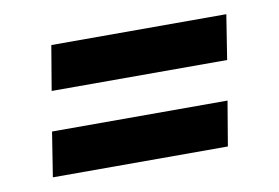

<svg xmlns="http://www.w3.org/2000/svg" viewBox="-43 -541 586 403"><g transform="rotate(-10 250.0 -340.0)"><path d="M444 -382H70L86 -477H459ZM414 -203H41L56 -298H430Z"/></g></svg>

Font: Iosevka Slab Oblique
Style: Bold
Weight: 700
Italic angle: -9°
Monospace: yes
Designer: Belleve Invis
Foundry: Belleve Invis
Version: Version 11.1.1; ttfautohint (v1.8.3)